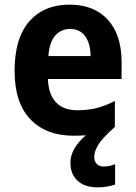

<svg xmlns="http://www.w3.org/2000/svg" viewBox="-20 -576 586 829"><path d="M387 102Q387 122 398.5 132.5Q410 143 428 143Q441 143 454.5 140Q468 137 477 133V221Q461 226 442.5 229.5Q424 233 402 233Q346 233 315 204.5Q284 176 284 127Q284 65 351 8Q327 10 298 10Q179 10 111 -61Q43 -132 43 -270Q43 -411 106.5 -483.5Q170 -556 280 -556Q386 -556 445.5 -491Q505 -426 505 -308V-235H187Q189 -170 221 -135Q253 -100 314 -100Q360 -100 397.5 -109.5Q435 -119 476 -140V-28Q422 20 404.5 48.5Q387 77 387 102ZM283 -451Q243 -451 218 -422Q193 -393 189 -334H371Q371 -386 348.5 -418.5Q326 -451 283 -451Z"/></svg>

Font: Noto Sans Khmer UI SemiCondensed
Style: Bold
Weight: 700
Width: 4
Designer: Danh Hong and the Monotype Design Team
Foundry: Monotype Imaging Inc.
Version: Version 2.002; ttfautohint (v1.8.4.7-5d5b)